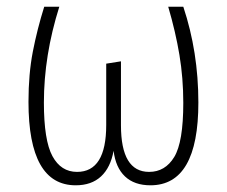

<svg xmlns="http://www.w3.org/2000/svg" viewBox="-20 -542 677 573"><path d="M572 -236Q572 11 429 11Q381 11 353 -15.5Q325 -42 319 -92Q310 -42 281.5 -15.5Q253 11 206 11Q65 11 65 -238Q65 -321 78 -388Q91 -455 112 -522H157Q111 -376 111 -236Q111 -123 136.5 -76Q162 -29 210 -29Q297 -29 297 -169V-352L341 -359V-168Q341 -29 425 -29Q473 -29 500 -73.5Q527 -118 527 -235Q527 -309 515.5 -378Q504 -447 482 -522H527Q572 -387 572 -236Z"/></svg>

Font: Fira Sans Extra Condensed ExtraLight
Style: Regular
Weight: 275
Width: 1
Designer: Carrois Corporate & Edenspiekermann AG
Foundry: Carrois Corporate GbR & Edenspiekermann AG
Version: Version 4.203